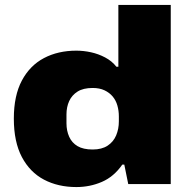

<svg xmlns="http://www.w3.org/2000/svg" viewBox="-20 -745 771 777"><path d="M289 12Q215 12 158 -18Q101 -48 68.5 -109.5Q36 -171 36 -265Q36 -358 68.5 -419Q101 -480 158 -510Q215 -540 289 -540Q318 -540 348 -533.5Q378 -527 405.5 -512.5Q433 -498 451 -475H459V-725H671V0H499L483 -79H475Q441 -30 392.5 -9Q344 12 289 12ZM355 -140Q392 -140 415.5 -155.5Q439 -171 450 -197Q461 -223 461 -254V-274Q461 -297 455 -318Q449 -339 436 -354.5Q423 -370 403 -379.5Q383 -389 355 -389Q317 -389 294 -374.5Q271 -360 260 -336Q249 -312 249 -282V-246Q249 -216 260 -191.5Q271 -167 294 -153.5Q317 -140 355 -140Z"/></svg>

Font: Archivo SemiExpanded Black
Style: Regular
Weight: 900
Width: 6
Designer: Hector Gatti
Foundry: Omnibus-Type
Version: Version 2.001